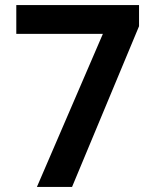

<svg xmlns="http://www.w3.org/2000/svg" viewBox="-20 -734 609 754"><path d="M44 -601V-714H526V-631L263 0H125L384 -601Z"/></svg>

Font: Noto Sans Oriya SemiBold
Style: Regular
Weight: 600
Version: Version 2.003